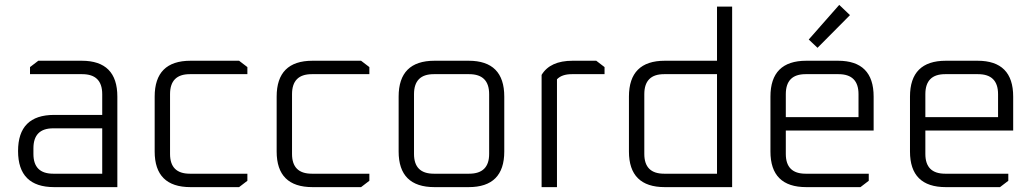

<svg xmlns="http://www.w3.org/2000/svg" viewBox="-20 -767 4248 787"><path d="M202 0Q54 0 54 -148Q54 -296 202 -296H399V-381Q399 -463 317 -463H103V-492L137 -518H315Q461 -518 461 -371V0ZM117 -136Q117 -55 198 -55H399V-241H198Q117 -241 117 -159Z M614 -146V-371Q614 -518 761 -518H960L994 -492V-463H758Q677 -463 677 -381V-136Q677 -55 758 -55H994V-26L960 0H761Q614 0 614 -146Z M1114 -146V-371Q1114 -518 1261 -518H1460L1494 -492V-463H1258Q1177 -463 1177 -381V-136Q1177 -55 1258 -55H1494V-26L1460 0H1261Q1114 0 1114 -146Z M1614 -146V-371Q1614 -518 1761 -518H1901Q2047 -518 2047 -371V-146Q2047 0 1901 0H1761Q1614 0 1614 -146ZM1677 -136Q1677 -55 1758 -55H1903Q1985 -55 1985 -136V-381Q1985 -463 1903 -463H1758Q1677 -463 1677 -381Z M2200 0V-460Q2235 -518 2327 -518H2424L2458 -492V-463H2324Q2283 -463 2263 -442V0Z M2558 -146V-371Q2558 -518 2705 -518H2919V-740H2981V0H2705Q2558 0 2558 -146ZM2621 -136Q2621 -55 2702 -55H2919V-463H2702Q2621 -463 2621 -381Z M3138 -146V-371Q3138 -518 3285 -518H3415Q3561 -518 3561 -371V-232H3201V-136Q3201 -55 3282 -55H3541V-26L3507 0H3285Q3138 0 3138 -146ZM3201 -287H3499V-381Q3499 -463 3417 -463H3282Q3201 -463 3201 -381ZM3295 -605 3420 -747 3464 -705 3331 -571Z M3710 -146V-371Q3710 -518 3857 -518H3987Q4133 -518 4133 -371V-232H3773V-136Q3773 -55 3854 -55H4113V-26L4079 0H3857Q3710 0 3710 -146ZM3773 -287H4071V-381Q4071 -463 3989 -463H3854Q3773 -463 3773 -381Z"/></svg>

Font: Oxanium Light
Style: Regular
Weight: 300
Designer: Severin Meyer
Version: Version 1.000